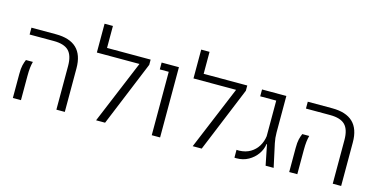

<svg xmlns="http://www.w3.org/2000/svg" viewBox="-74 -1128 2975 1508"><g transform="rotate(15 1413.5 -373.5)"><path d="M432.1 0V-354.5Q432.1 -439.9 394.8 -477.8Q357.4 -515.6 272.5 -515.6H76.2V-571.3H274.9Q387.7 -571.3 444.1 -517.3Q500.5 -463.4 500.5 -354V0ZM78.1 0V-194.8Q78.1 -241.2 84.5 -267.1Q90.8 -293 100.1 -314.5H156.7Q150.4 -291.5 147.2 -264.4Q144 -237.3 144 -196.8V0Z M623 -515.6V-750H690.9V-571.3H1017.6V-515.6ZM1045.4 -528.8 828.1 0H754.9L992.7 -571.3H1045.4Z M1207.5 0V-515.6H1134.8V-571.3H1275.4V0Z M1408.7 -515.6V-750H1476.6V-571.3H1803.2V-515.6ZM1831.1 -528.8 1613.8 0H1540.5L1778.3 -571.3H1831.1Z M1898.4 2.9Q1894 2.9 1889.4 2.9Q1884.8 2.9 1880.4 2V-61.5Q1886.2 -61 1891.8 -60.8Q1897.5 -60.5 1902.3 -60.5Q1955.1 -62.5 1992.9 -85.2Q2030.8 -107.9 2053.2 -144.8Q2075.7 -181.6 2081.5 -226.1V-515.6H1951.2V-571.3H2148.9V-274.4Q2148.9 -230 2157.7 -189L2198.7 0H2133.3L2100.1 -166H2096.2Q2090.8 -122.6 2063.5 -83.7Q2036.1 -44.9 1993.4 -21Q1950.7 2.9 1898.4 2.9Z M2679.2 0V-354.5Q2679.2 -439.9 2641.8 -477.8Q2604.5 -515.6 2519.5 -515.6H2323.2V-571.3H2522Q2634.8 -571.3 2691.2 -517.3Q2747.6 -463.4 2747.6 -354V0ZM2325.2 0V-194.8Q2325.2 -241.2 2331.5 -267.1Q2337.9 -293 2347.2 -314.5H2403.8Q2397.5 -291.5 2394.3 -264.4Q2391.1 -237.3 2391.1 -196.8V0Z"/></g></svg>

Font: Heebo Light
Style: Regular
Weight: 300
Designer: Oded Ezer
Foundry: Ezer Type House
Version: Version 3.100